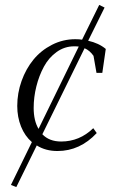

<svg xmlns="http://www.w3.org/2000/svg" viewBox="-20 -613 483 788"><path d="M24.9 146 110.8 -29.8Q82 -54.7 66.4 -93.5Q50.8 -132.3 50.8 -178.2Q50.8 -231 68.6 -280.8Q86.4 -330.6 117.4 -368.4Q148.4 -406.2 193.4 -429.2Q238.3 -452.1 289.1 -452.1Q305.2 -452.1 316.9 -450.2L387.2 -592.8L409.2 -582L341.8 -445.8Q385.7 -436 414.1 -412.1L399.9 -314H376L363.8 -383.8Q348.1 -406.2 327.1 -415L153.8 -62Q182.1 -32.2 231 -32.2Q306.6 -32.2 362.8 -86.9L377 -66.9Q308.1 6.8 215.8 6.8Q167 6.8 130.9 -16.1L46.9 154.8ZM118.2 -169.9Q118.2 -117.7 138.2 -84L303.2 -421.9Q297.4 -422.9 284.2 -422.9Q245.1 -422.9 212.6 -399.7Q180.2 -376.5 160.2 -339.4Q140.1 -302.2 129.2 -258.3Q118.2 -214.4 118.2 -169.9Z"/></svg>

Font: Dihjauti
Style: Italic
Weight: 400
Italic angle: -9°
Designer: T. Christopher White
Version: Version 3.0.0